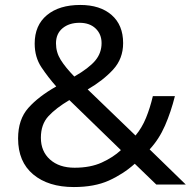

<svg xmlns="http://www.w3.org/2000/svg" viewBox="-20 -745 772 775"><path d="M304 -725Q384 -725 430.5 -684.5Q477 -644 477 -571Q477 -508 436.5 -464Q396 -420 334 -384L527 -198Q553 -229 569.5 -269.5Q586 -310 597 -357H686Q670 -293 646 -238Q622 -183 584 -142L730 0H611L524 -84Q477 -42 419 -16Q361 10 278 10Q175 10 114 -41Q53 -92 53 -186Q53 -263 94.5 -309.5Q136 -356 207 -396Q175 -432 147.5 -473Q120 -514 120 -569Q120 -643 169.5 -684Q219 -725 304 -725ZM301 -653Q259 -653 232.5 -631Q206 -609 206 -570Q206 -534 225 -503.5Q244 -473 280 -436Q339 -470 364.5 -500.5Q390 -531 390 -571Q390 -607 366 -630Q342 -653 301 -653ZM260 -341Q206 -309 175.5 -276Q145 -243 145 -189Q145 -134 182 -101Q219 -68 281 -68Q345 -68 391 -89Q437 -110 468 -139Z"/></svg>

Font: Noto Sans Mongolian
Style: Regular
Weight: 400
Designer: Monotype Design Team
Foundry: Monotype Imaging Inc.
Version: Version 3.001; ttfautohint (v1.8.4.7-5d5b)